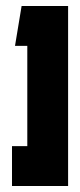

<svg xmlns="http://www.w3.org/2000/svg" viewBox="-20 -620 267 640"><path d="M20 0V-133H71V-467H30L52 -600H207V0Z"/></svg>

Font: Karantina
Style: Bold
Weight: 700
Designer: Rony Koch
Foundry: Rony Koch
Version: Version 1.000; ttfautohint (v1.8.3)